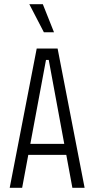

<svg xmlns="http://www.w3.org/2000/svg" viewBox="-20 -890 447 910"><path d="M26 0 154 -660H253L381 0H323L211 -606H198L85 0ZM96 -156V-208H312V-156ZM188 -737 119 -870H183L236 -737Z"/></svg>

Font: Bricolage Grotesque Condensed ExtraLight
Style: Regular
Weight: 250
Width: 3
Designer: Mathieu Triay
Foundry: Atelier Triay
Version: Version 1.000;gftools[0.9.30]